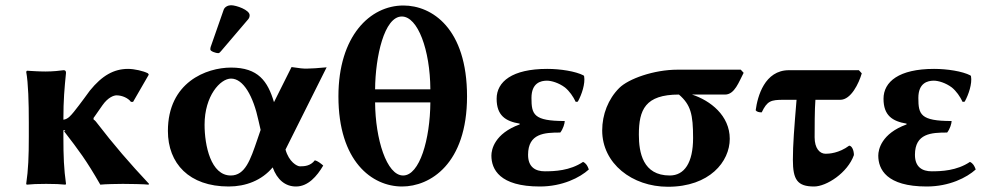

<svg xmlns="http://www.w3.org/2000/svg" viewBox="-20 -702 3785 733"><path d="M346 -238C340 -246 337 -243 337 -248C337 -253 338 -253 341 -257L371 -300C392 -330 414 -338 425 -338C447 -338 470 -327 480 -313H488L548 -417L545 -422C528 -431 493 -439 469 -439C415 -439 370 -414 323 -356C323 -356 284 -302 262 -275C251 -262 240 -247 222 -245V-246C222 -321 226 -364 232 -424C232 -431 229 -434 223 -434C209 -432 182 -429 154 -429C128 -429 101 -431 83 -432L80 -428C88 -385 90 -310 90 -235V-180C90 -105 88 -54 80 0L82 3C103 1 121 0 156 0C190 0 211 1 230 3L232 0C224 -57 222 -104 222 -180V-205C231 -205 230 -204 228 -203C226 -202 224 -201 226 -199C280 -129 309 -91 363 3C378 1 432 0 449 0C466 0 538 1 547 3L549 0C475 -79 416 -147 346 -238Z M862 -444C768 -444 621 -388 621 -202C621 -78 702 10 853 10C918 10 979 -13 1021 -63C1038 -16 1069 10 1110 10C1156 10 1190 -29 1214 -70C1205 -78 1192 -88 1182 -90C1165 -68 1142 -67 1125 -67C1114 -67 1083 -84 1070 -131L1227 -445C1198 -442 1164 -440 1150 -440C1138 -440 1125 -441 1093 -446L1026 -312C1002 -392 966 -444 862 -444ZM975 -206 962 -168C936 -92 916 -32 861 -32C785 -32 761 -146 761 -226C761 -336 821 -402 862 -402C909 -402 947 -335 967 -241ZM862 -682C851 -682 838 -676 834 -665L784 -522C783 -519 783 -514 783 -513C783 -506 805 -499 813 -499C817 -499 821 -503 824 -507L928 -629C932 -634 933 -639 933 -644C933 -664 882 -682 862 -682Z M1272 -334C1272 -86 1400 10 1515 10C1622 10 1763 -76 1763 -334C1763 -594 1629 -681 1520 -681C1393 -681 1272 -565 1272 -334ZM1623 -311C1622 -170 1582 -32 1519 -32C1456 -32 1413 -171 1412 -311ZM1514 -639C1575 -639 1622 -512 1623 -361H1412C1413 -486 1447 -639 1514 -639Z M2068 -394C2085 -394 2113 -386 2137 -368C2154 -354 2168 -334 2178 -313L2186 -314C2201 -341 2215 -383 2210 -411L2208 -414C2177 -430 2119 -439 2069 -439C1935 -439 1876 -390 1876 -325C1876 -261 1910 -239 1964 -230V-227C1868 -192 1856 -131 1856 -108C1856 -56 1887 10 2041 10C2127 10 2194 -24 2228 -55C2223 -69 2218 -78 2206 -84C2156 -50 2096 -48 2060 -48C2024 -48 1996 -64 1996 -111C1996 -193 2059 -196 2119 -196C2130 -210 2136 -231 2136 -240C2017 -240 2009 -265 2009 -328C2009 -386 2045 -394 2068 -394Z M2748 -341C2785 -341 2801 -390 2819 -424L2808 -436H2567C2476 -436 2379 -401 2344 -366C2302 -324 2279 -265 2279 -204C2279 -78 2393 11 2530 11C2689 11 2766 -85 2766 -172C2766 -261 2692 -318 2622 -341ZM2537 -32C2434 -32 2419 -120 2419 -188C2419 -283 2443 -341 2572 -341C2617 -302 2626 -266 2626 -175C2626 -81 2593 -32 2537 -32Z M3021 -321C3012 -212 3007 -150 3007 -92C3007 -16 3024 10 3088 10C3135 10 3216 -42 3240 -110C3240 -127 3233 -145 3222 -146C3183 -117 3145 -115 3132 -115C3109 -115 3090 -136 3090 -178C3090 -210 3090 -285 3093 -321H3188C3229 -321 3259 -384 3270 -422L3259 -434H2992C2899 -434 2872 -334 2865 -281C2869 -275 2878 -273 2888 -273C2909 -317 2923 -321 2972 -321Z M3545 -394C3562 -394 3590 -386 3614 -368C3631 -354 3645 -334 3655 -313L3663 -314C3678 -341 3692 -383 3687 -411L3685 -414C3654 -430 3596 -439 3546 -439C3412 -439 3353 -390 3353 -325C3353 -261 3387 -239 3441 -230V-227C3345 -192 3333 -131 3333 -108C3333 -56 3364 10 3518 10C3604 10 3671 -24 3705 -55C3700 -69 3695 -78 3683 -84C3633 -50 3573 -48 3537 -48C3501 -48 3473 -64 3473 -111C3473 -193 3536 -196 3596 -196C3607 -210 3613 -231 3613 -240C3494 -240 3486 -265 3486 -328C3486 -386 3522 -394 3545 -394Z"/></svg>

Font: Libertinus Sans
Style: Bold
Weight: 700
Designer: Philipp H. Poll, Khaled Hosny
Foundry: Caleb Maclennan
Version: Version 7.050;RELEASE